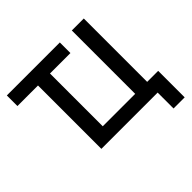

<svg xmlns="http://www.w3.org/2000/svg" viewBox="-199 -915 1281 1281"><g transform="rotate(-45 442.0 -274.0)"><path d="M749 150V0H218V-598H24V-698H524V-598H331V-100H637V-698H750V-100H854V150Z"/></g></svg>

Font: IBM Plex Sans Medium
Style: Regular
Weight: 500
Designer: Mike Abbink, Paul van der Laan, Pieter van Rosmalen
Foundry: Bold Monday
Version: Version 3.201